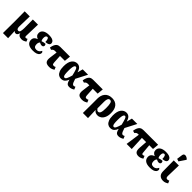

<svg xmlns="http://www.w3.org/2000/svg" viewBox="417 -2677 4749 4749"><g transform="rotate(45 2791.5 -302.5)"><path d="M63 224 66 -225 63 -536H242L233 -180Q232 -134 245 -108.5Q258 -83 294 -83Q329 -83 340 -128Q351 -173 351 -240L349 -536H529L517 -133Q516 -106 525.5 -97.5Q535 -89 550 -89Q561 -89 573 -94Q585 -99 595 -105L624 -35Q597 -18 565.5 -4Q534 10 489 10Q466 10 440 2.5Q414 -5 394 -24Q374 -43 369 -78H368Q361 -47 342.5 -18.5Q324 10 291 10Q270 10 257 3Q244 -4 234 -19H232L243 224Z M890 10Q780 10 725.5 -32Q671 -74 671 -148Q671 -200 700.5 -232Q730 -264 775 -276V-281Q736 -294 711 -324Q686 -354 686 -401Q686 -470 744 -509.5Q802 -549 906 -549Q980 -549 1020.5 -532.5Q1061 -516 1076.5 -491Q1092 -466 1092 -442Q1092 -423 1081.5 -405.5Q1071 -388 1042.5 -376Q1014 -364 961 -362Q961 -417 948 -451.5Q935 -486 908 -486Q885 -486 870.5 -465Q856 -444 856 -400Q856 -370 863.5 -345Q871 -320 882 -308Q902 -316 934 -324Q966 -332 993 -332Q1015 -316 1015 -287Q1015 -264 1000.5 -249Q986 -234 958 -234Q935 -234 915 -242Q895 -250 878 -259Q866 -250 855.5 -228.5Q845 -207 845 -170Q845 -119 867 -93Q889 -67 937 -67Q973 -67 998.5 -81.5Q1024 -96 1039.5 -116Q1055 -136 1061 -152Q1072 -146 1081.5 -134.5Q1091 -123 1091 -104Q1091 -77 1072.5 -50.5Q1054 -24 1010 -7Q966 10 890 10Z M1199 -325 1138 -343Q1149 -410 1168 -449Q1187 -488 1210 -506.5Q1233 -525 1258.5 -530.5Q1284 -536 1309 -536H1648L1632 -373H1461L1473 -166Q1475 -128 1484 -108.5Q1493 -89 1524 -89Q1539 -89 1551.5 -93Q1564 -97 1578 -105L1607 -35Q1588 -23 1551.5 -6.5Q1515 10 1463 10Q1369 10 1336 -33Q1303 -76 1316 -172L1342 -373H1286Q1262 -373 1241.5 -364Q1221 -355 1199 -325Z M1872 10Q1826 10 1787.5 -17Q1749 -44 1726 -102.5Q1703 -161 1703 -257Q1703 -403 1758 -474.5Q1813 -546 1898 -546Q1949 -546 1988.5 -514Q2028 -482 2053 -397H2056L2093 -536H2281L2127 -239Q2146 -177 2161 -144.5Q2176 -112 2190 -100.5Q2204 -89 2221 -89Q2229 -89 2242 -92.5Q2255 -96 2270 -105L2299 -35Q2269 -14 2233.5 -2Q2198 10 2167 10Q2134 10 2111 0Q2088 -10 2071.5 -38.5Q2055 -67 2042 -122H2040Q2021 -66 1982 -28Q1943 10 1872 10ZM1921 -71Q1952 -71 1974 -117Q1996 -163 2020 -249Q1995 -356 1975 -409.5Q1955 -463 1926 -463Q1908 -463 1894.5 -445.5Q1881 -428 1873.5 -384.5Q1866 -341 1866 -264Q1866 -184 1872 -142.5Q1878 -101 1890.5 -86Q1903 -71 1921 -71Z M2346 -325 2285 -343Q2296 -410 2315 -449Q2334 -488 2357 -506.5Q2380 -525 2405.5 -530.5Q2431 -536 2456 -536H2795L2779 -373H2608L2620 -166Q2622 -128 2631 -108.5Q2640 -89 2671 -89Q2686 -89 2698.5 -93Q2711 -97 2725 -105L2754 -35Q2735 -23 2698.5 -6.5Q2662 10 2610 10Q2516 10 2483 -33Q2450 -76 2463 -172L2489 -373H2433Q2409 -373 2388.5 -364Q2368 -355 2346 -325Z M2859 224 2861 -82V-285Q2861 -333 2874 -380Q2887 -427 2916.5 -465.5Q2946 -504 2994 -527Q3042 -550 3112 -550Q3228 -550 3291 -478Q3354 -406 3354 -268Q3354 -173 3326 -111Q3298 -49 3253 -18.5Q3208 12 3158 12Q3108 12 3078.5 -5Q3049 -22 3029 -52H3028L3038 224ZM3101 -63Q3142 -63 3161 -109.5Q3180 -156 3180 -267Q3180 -380 3164 -431Q3148 -482 3106 -482Q3067 -482 3050 -446Q3033 -410 3033 -347V-112Q3044 -95 3061.5 -79Q3079 -63 3101 -63Z M3594 10Q3548 10 3509.5 -17Q3471 -44 3448 -102.5Q3425 -161 3425 -257Q3425 -403 3480 -474.5Q3535 -546 3620 -546Q3671 -546 3710.5 -514Q3750 -482 3775 -397H3778L3815 -536H4003L3849 -239Q3868 -177 3883 -144.5Q3898 -112 3912 -100.5Q3926 -89 3943 -89Q3951 -89 3964 -92.5Q3977 -96 3992 -105L4021 -35Q3991 -14 3955.5 -2Q3920 10 3889 10Q3856 10 3833 0Q3810 -10 3793.5 -38.5Q3777 -67 3764 -122H3762Q3743 -66 3704 -28Q3665 10 3594 10ZM3643 -71Q3674 -71 3696 -117Q3718 -163 3742 -249Q3717 -356 3697 -409.5Q3677 -463 3648 -463Q3630 -463 3616.5 -445.5Q3603 -428 3595.5 -384.5Q3588 -341 3588 -264Q3588 -184 3594 -142.5Q3600 -101 3612.5 -86Q3625 -71 3643 -71Z M4165 0 4218 -373H4194Q4166 -373 4147 -362.5Q4128 -352 4108 -325L4047 -343Q4057 -408 4075.5 -446.5Q4094 -485 4117 -504Q4140 -523 4165.5 -529.5Q4191 -536 4216 -536H4731L4715 -373H4584L4607 -128Q4610 -89 4641 -89Q4652 -89 4663.5 -93.5Q4675 -98 4687 -105L4716 -35Q4675 -8 4642.5 1Q4610 10 4585 10Q4515 10 4484 -29.5Q4453 -69 4460 -164L4475 -373H4327L4344 0Z M4982 10Q4872 10 4817.5 -32Q4763 -74 4763 -148Q4763 -200 4792.5 -232Q4822 -264 4867 -276V-281Q4828 -294 4803 -324Q4778 -354 4778 -401Q4778 -470 4836 -509.5Q4894 -549 4998 -549Q5072 -549 5112.5 -532.5Q5153 -516 5168.5 -491Q5184 -466 5184 -442Q5184 -423 5173.5 -405.5Q5163 -388 5134.5 -376Q5106 -364 5053 -362Q5053 -417 5040 -451.5Q5027 -486 5000 -486Q4977 -486 4962.5 -465Q4948 -444 4948 -400Q4948 -370 4955.5 -345Q4963 -320 4974 -308Q4994 -316 5026 -324Q5058 -332 5085 -332Q5107 -316 5107 -287Q5107 -264 5092.5 -249Q5078 -234 5050 -234Q5027 -234 5007 -242Q4987 -250 4970 -259Q4958 -250 4947.5 -228.5Q4937 -207 4937 -170Q4937 -119 4959 -93Q4981 -67 5029 -67Q5065 -67 5090.5 -81.5Q5116 -96 5131.5 -116Q5147 -136 5153 -152Q5164 -146 5173.5 -134.5Q5183 -123 5183 -104Q5183 -77 5164.5 -50.5Q5146 -24 5102 -7Q5058 10 4982 10Z M5446 10Q5371 10 5326 -32Q5281 -74 5281 -160L5278 -536H5457L5447 -166Q5446 -128 5457 -108.5Q5468 -89 5498 -89Q5514 -89 5526 -93Q5538 -97 5553 -105L5582 -35Q5563 -23 5527.5 -6.5Q5492 10 5446 10ZM5377 -600 5310 -623 5331 -772Q5335 -804 5353 -817Q5371 -830 5395 -828.5Q5419 -827 5444 -813.5Q5469 -800 5489 -779V-767Z"/></g></svg>

Font: Noto Serif Condensed Black
Style: Regular
Weight: 900
Width: 3
Designer: Monotype Design Team
Foundry: Monotype Imaging Inc.
Version: Version 2.015; ttfautohint (v1.8.4.7-5d5b)